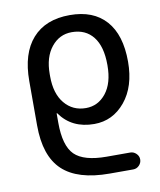

<svg xmlns="http://www.w3.org/2000/svg" viewBox="-85 -598 748 896"><g transform="rotate(-10 289.0 -149.5)"><path d="M167 -275.4V-264.6Q167 -182.6 205.6 -136.2Q244.1 -89.8 306.6 -89.8Q364.3 -89.8 401.9 -137.2Q439.5 -184.6 439.5 -268.6V-269.5V-271.5Q439.5 -358.4 403.3 -404.3Q367.2 -450.2 301.8 -450.2Q243.2 -450.2 205.1 -402.8Q167 -355.5 167 -275.4ZM362.3 230.5Q210.9 230.5 139.2 163.1Q67.4 95.7 67.4 -49.8V-259.8Q67.4 -390.6 129.4 -460.4Q191.4 -530.3 306.6 -530.3Q418 -530.3 477.5 -463.4Q537.1 -396.5 537.1 -269.5Q537.1 -151.4 478.5 -80.6Q419.9 -9.8 332 -9.8Q225.6 -9.8 169.9 -88.9Q169.9 -89.8 168 -89.8Q167 -89.8 167 -88.9V-44.9Q167 64.5 210.4 107.4Q253.9 150.4 362.3 150.4H473.6Q489.3 150.4 501.5 162.1Q513.7 173.8 513.7 189.9Q513.7 206.1 502 218.3Q490.2 230.5 473.6 230.5Z"/></g></svg>

Font: Rounded Mgen+ 2p medium
Style: Regular
Weight: 500
Designer: [Source Han Sans]
Ryoko NISHIZUKA  (kana & ideographs); Paul D. Hunt (Latin, Greek & Cyrillic); Wenlong ZHANG  (bopomofo
Version: Version 1.059.20150602